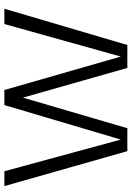

<svg xmlns="http://www.w3.org/2000/svg" viewBox="118 -721 603 879"><g transform="rotate(-90 419.5 -281.5)"><path d="M378 -563H447L412 -478L272 0H167L7 -563H75L220 -30ZM749 -563H819L653 0H548L412 -478L378 -563H447L600 -30Z"/></g></svg>

Font: Darker Grotesque Light Medium
Style: Regular
Weight: 500
Version: Version 1.000;gftools[0.9.28]